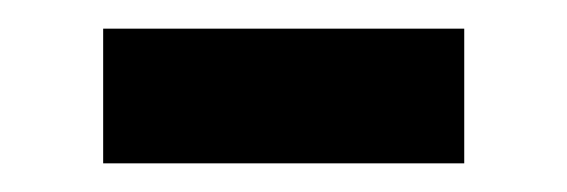

<svg xmlns="http://www.w3.org/2000/svg" viewBox="-20 -407 396 134"><path d="M304 -293H52V-387H304Z"/></svg>

Font: Iosevka QP
Style: Bold
Weight: 700
Designer: Belleve Invis
Foundry: Belleve Invis
Version: Version 20.0.0; ttfautohint (v1.8.4)